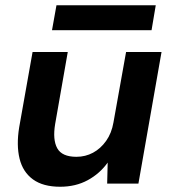

<svg xmlns="http://www.w3.org/2000/svg" viewBox="-20 -699 657 731"><path d="M209 12Q144 12 105.5 -16Q67 -44 54.5 -95Q42 -146 53 -214L104 -501H238L190 -227Q180 -167 198 -134.5Q216 -102 271 -102Q305 -102 334 -117.5Q363 -133 384 -162.5Q405 -192 412 -233L460 -501H595L507 0H388L390 -80Q360 -38 314 -13Q268 12 209 12ZM178 -584 195 -679H573L557 -584Z"/></svg>

Font: DM Sans 17pt
Style: Bold Italic
Weight: 700
Italic angle: -10°
Version: Version 4.004;gftools[0.9.30]